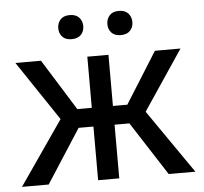

<svg xmlns="http://www.w3.org/2000/svg" viewBox="-51 -765 868 818"><g transform="rotate(-5 383.0 -355.5)"><path d="M489.7 -229.5H426.3V0H335.9V-229.5H272.5L124.5 0H10.3L199.2 -273.4L28.3 -528.3H137.7L273.9 -309.6H335.9V-528.3H426.3V-309.6H487.8L625 -528.3H734.4L563 -272.9L752 0H637.7ZM223.1 -659.7Q223.1 -681.6 236.6 -696.5Q250 -711.4 276.4 -711.4Q302.7 -711.4 316.4 -696.5Q330.1 -681.6 330.1 -659.7Q330.1 -637.7 316.4 -623Q302.7 -608.4 276.4 -608.4Q250 -608.4 236.6 -623Q223.1 -637.7 223.1 -659.7ZM433.1 -658.7Q433.1 -680.7 446.5 -695.8Q460 -710.9 486.3 -710.9Q512.7 -710.9 526.4 -695.8Q540 -680.7 540 -658.7Q540 -636.7 526.4 -622.1Q512.7 -607.4 486.3 -607.4Q460 -607.4 446.5 -622.1Q433.1 -636.7 433.1 -658.7Z"/></g></svg>

Font: SteelSelectRoboto
Style: Roboto-Regular
Weight: 400
Designer: Google
Version: Version 2.137; 2017